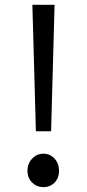

<svg xmlns="http://www.w3.org/2000/svg" viewBox="-20 -769 362 802"><path d="M129.9 -220.7 118.2 -644.5 115.2 -749H208L205.1 -644.5L193.4 -220.7ZM161.1 12.7Q133.8 12.7 114.3 -6.3Q94.7 -25.4 94.7 -55.7Q94.7 -85.9 114.3 -106.4Q133.8 -127 161.1 -127Q189.5 -127 208 -106.4Q226.6 -85.9 226.6 -55.7Q226.6 -25.4 208 -6.3Q189.5 12.7 161.1 12.7Z"/></svg>

Font: Gen Shin Gothic Regular
Style: Regular
Weight: 400
Designer: [Source Han Sans]
Ryoko NISHIZUKA  (kana & ideographs); Paul D. Hunt (Latin, Greek & Cyrillic); Wenlong ZHANG  (bopomofo
Version: Version 1.002.20150607